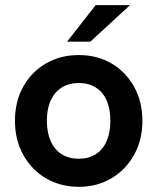

<svg xmlns="http://www.w3.org/2000/svg" viewBox="-20 -717 612 747"><path d="M286.6 9.8Q215.2 9.8 158.9 -23.3Q102.6 -56.4 70.4 -114.7Q38.2 -172.9 38.2 -247.3Q38.2 -321.6 70.2 -379.4Q102.2 -437.2 158.5 -470Q214.8 -502.8 286.6 -502.8Q358.4 -502.8 414 -470.1Q469.6 -437.3 501.8 -379.4Q534 -321.5 534 -247Q534 -173 501.9 -114.9Q469.8 -56.9 413.9 -23.5Q358 9.8 286.6 9.8ZM286.8 -99.4Q325.2 -99.4 352.8 -117.1Q380.4 -134.8 394.9 -168.1Q409.4 -201.4 409.4 -247.1Q409.4 -293.6 394.9 -326.3Q380.4 -359 352.8 -376.5Q325.2 -394 286.8 -394Q247.6 -394 219.8 -376.3Q192 -358.6 177.2 -326.1Q162.4 -293.6 162.4 -247.1Q162.4 -201.4 177.2 -168.1Q192 -134.8 219.8 -117.1Q247.6 -99.4 286.8 -99.4ZM240.8 -554.8 352.2 -697H485.8L331.4 -554.8Z"/></svg>

Font: Hanken Grotesk
Style: Regular
Weight: 400
Designer: Alfredo Marco Pradil
Foundry: Hanken Design Co.
Version: Version 3.013